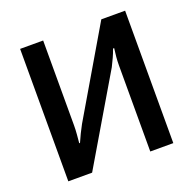

<svg xmlns="http://www.w3.org/2000/svg" viewBox="-122 -815 948 940"><g transform="rotate(-20 351.5 -345.0)"><path d="M625 -690V0H505V-449Q505 -471 507 -493Q509 -515 512 -536H506Q499 -515 489 -493.5Q479 -472 469 -452L202 0H78V-690H198V-248Q198 -225 196 -202Q194 -179 192 -157H196Q205 -178 215.5 -199.5Q226 -221 237 -241L501 -690Z"/></g></svg>

Font: Exo 2 SemiBold
Style: Regular
Weight: 600
Designer: Natanael Gama
Foundry: Natanael Gama
Version: Version 2.010